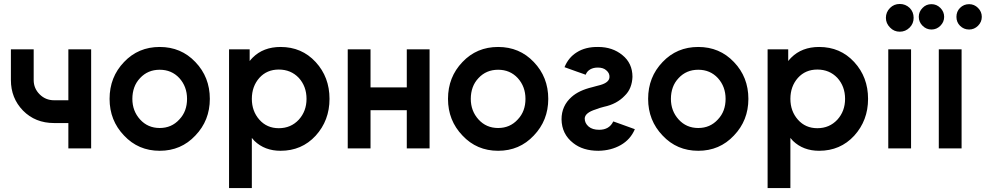

<svg xmlns="http://www.w3.org/2000/svg" viewBox="-20 -749 4975 969"><path d="M35 -500V-345Q35 -254 96 -191Q158 -128 253 -128H325V0H440V-500H325V-243H253Q210 -243 180 -273Q150 -303 150 -345V-500Z M786 -512Q678 -512 606 -436Q533 -360 533 -250Q533 -141 606 -65Q678 12 786 12Q894 12 966 -65Q1039 -141 1039 -250Q1039 -360 966 -436Q894 -512 786 -512ZM786 -397Q846 -397 885 -355Q924 -312 924 -250Q924 -219 914.5 -193Q905 -167 885 -146Q846 -103 786 -103Q726 -103 687 -146Q648 -189 648 -250Q648 -281 657.5 -307.5Q667 -334 687 -355Q726 -397 786 -397Z M1240 -500V-441Q1244 -446 1247.5 -450Q1251 -454 1255 -458Q1309 -512 1396 -512Q1503 -512 1573 -436Q1643 -360 1643 -250Q1643 -141 1573 -64Q1503 12 1396 12Q1316 12 1264 -38Q1261 -42 1257.5 -45.5Q1254 -49 1251 -53V200H1136V-500ZM1387 -102Q1448 -102 1488 -145Q1527 -188 1527 -250Q1527 -313 1488 -356Q1448 -398 1387 -398Q1327 -398 1289 -356Q1251 -313 1251 -250Q1251 -188 1289 -145Q1327 -102 1387 -102Z M1735 0H1850V-193H2033V0H2148V-500H2033V-308H1850V-500H1735Z M2494 -512Q2386 -512 2314 -436Q2241 -360 2241 -250Q2241 -141 2314 -65Q2386 12 2494 12Q2602 12 2674 -65Q2747 -141 2747 -250Q2747 -360 2674 -436Q2602 -512 2494 -512ZM2494 -397Q2554 -397 2593 -355Q2632 -312 2632 -250Q2632 -219 2622.5 -193Q2613 -167 2593 -146Q2554 -103 2494 -103Q2434 -103 2395 -146Q2356 -189 2356 -250Q2356 -281 2365.5 -307.5Q2375 -334 2395 -355Q2434 -397 2494 -397Z M2829 -410Q2869 -395 2891.5 -387.5Q2914 -380 2923 -376.5Q2932 -373 2934 -372.5Q2936 -372 2936 -372Q2942 -389 2959 -399Q2975 -408 2997 -408Q3025 -408 3040 -394Q3057 -380 3056 -360Q3055 -333 3010 -320Q2999 -317 2989 -314.5Q2979 -312 2969 -309Q2902 -293 2865 -260Q2814 -215 2814 -147Q2815 -72 2873 -27Q2922 12 3000 12Q3064 11 3113 -17Q3162 -45 3184 -97Q3143 -112 3120.5 -120Q3098 -128 3088.5 -131.5Q3079 -135 3077 -135.5Q3075 -136 3075 -136Q3055 -94 3004 -94Q2970 -94 2951 -110Q2931 -127 2931 -151Q2932 -180 2987 -197Q2996 -201 3006.5 -204Q3017 -207 3028 -210Q3061 -217 3087 -231Q3113 -245 3132 -265Q3152 -284 3161.5 -308.5Q3171 -333 3172 -361Q3172 -430 3121 -471Q3071 -512 2999 -512Q2935 -513 2891 -485Q2849 -459 2829 -410Z M3504 -512Q3396 -512 3324 -436Q3251 -360 3251 -250Q3251 -141 3324 -65Q3396 12 3504 12Q3612 12 3684 -65Q3757 -141 3757 -250Q3757 -360 3684 -436Q3612 -512 3504 -512ZM3504 -397Q3564 -397 3603 -355Q3642 -312 3642 -250Q3642 -219 3632.5 -193Q3623 -167 3603 -146Q3564 -103 3504 -103Q3444 -103 3405 -146Q3366 -189 3366 -250Q3366 -281 3375.5 -307.5Q3385 -334 3405 -355Q3444 -397 3504 -397Z M3958 -500V-441Q3962 -446 3965.5 -450Q3969 -454 3973 -458Q4027 -512 4114 -512Q4221 -512 4291 -436Q4361 -360 4361 -250Q4361 -141 4291 -64Q4221 12 4114 12Q4034 12 3982 -38Q3979 -42 3975.5 -45.5Q3972 -49 3969 -53V200H3854V-500ZM4105 -102Q4166 -102 4206 -145Q4245 -188 4245 -250Q4245 -313 4206 -356Q4166 -398 4105 -398Q4045 -398 4007 -356Q3969 -313 3969 -250Q3969 -188 4007 -145Q4045 -102 4105 -102Z M4591 -659Q4591 -689 4571 -709Q4550 -729 4521 -729Q4492 -729 4472 -709Q4451 -688 4451 -659Q4451 -631 4472 -610Q4492 -589 4521 -589Q4550 -589 4571 -610Q4591 -630 4591 -659ZM4463 0H4578V-500H4463Z M4718 0H4833V-500H4718ZM4681 -728Q4654 -728 4636 -709Q4617 -690 4617 -664Q4617 -638 4636 -619Q4655 -600 4681 -600Q4707 -600 4726 -619Q4745 -638 4745 -664Q4745 -690 4726 -709Q4707 -728 4681 -728ZM4871 -728Q4844 -728 4825 -709Q4807 -691 4807 -664Q4807 -637 4825 -619Q4844 -600 4871 -600Q4897 -600 4916 -619Q4935 -638 4935 -664Q4935 -690 4916 -709Q4897 -728 4871 -728Z"/></svg>

Font: Unageo
Style: SemiBold
Weight: 600
Designer: Richard Sepsi
Foundry: Richard Sepsi
Version: Version 2.000